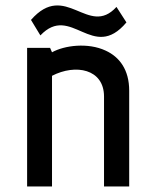

<svg xmlns="http://www.w3.org/2000/svg" viewBox="-20 -674 524 694"><path d="M447 0V-346C447 -422 412 -468 362 -491C298 -521 213 -510 168 -485L161 -501H78V0H168V-400C253 -444 356 -425 356 -325V0ZM401 -649C299 -537 217 -745 92 -602L126 -546C237 -663 315 -448 437 -593Z"/></svg>

Font: Advent Pro
Style: SemiBold
Weight: 600
Designer: Andreas Kalpakidis
Foundry: Andreas Kalpakidis
Version: Version 2.002 2008